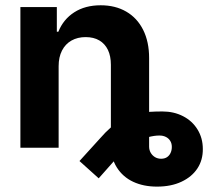

<svg xmlns="http://www.w3.org/2000/svg" viewBox="-20 -557 812 724"><path d="M542.3 -46.9V-4.2Q542.3 8.6 548.3 19Q554.4 29.5 564.6 35.6Q574.8 41.6 587.6 41.6Q600.3 41.6 609.2 36Q618.1 30.3 623 20.1Q627.9 9.9 627.9 -3Q627.9 -16.3 621.9 -25.8Q616 -35.4 605.6 -40.6Q595.2 -45.9 582 -45.9Q563.6 -46.4 536.9 -39.4Q510.3 -32.5 483.2 -17.5Q456.1 -2.5 433.6 23.6L352.2 115.4L279.7 50.2L358 -36Q397 -81 434.7 -102.9Q472.4 -124.9 506.1 -130.8Q539.8 -136.7 592.6 -136.7Q635.7 -136.7 670.4 -118.8Q705.1 -101 724.9 -68.6Q744.8 -36.2 744.8 4.6Q745.3 46.2 724.4 78.1Q703.4 110 664.2 128.3Q625 146.7 572.1 146.7Q521.2 146.7 482.2 128.5Q443.2 110.3 420.4 74.2Q397.7 38.1 397.7 -12.7V-46.9ZM201.1 0H56.9V-530.3H194.3V-437.3H200Q218.9 -484.2 260 -510.6Q301.1 -537.1 359.7 -537.1Q415 -537.1 456.1 -513.2Q497.3 -489.3 519.8 -444.4Q542.3 -399.5 542.3 -338V0H398.1V-312.8Q398.1 -345.5 387 -368.8Q375.8 -392 354.5 -404.6Q333.2 -417.1 302.8 -417.1Q272.6 -417.1 249.5 -404.1Q226.5 -391.1 213.8 -366.4Q201.1 -341.7 201.1 -307.3Z"/></svg>

Font: Pretendard Std Variable
Style: Regular
Weight: 400
Designer: Base glyphs from Inter by Rasmus Andersson; Hangeul glyphs from Noto Sans CJK(Source Han Sans) by Jang Soo-young and Kan
Foundry: Kil Hyung-jin
Version: Version 1.309;Glyphs 3.2 (3225)